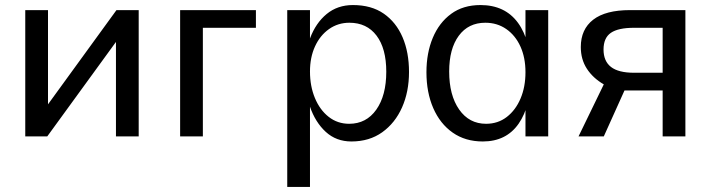

<svg xmlns="http://www.w3.org/2000/svg" viewBox="-20 -540 2813 760"><path d="M80 -500H170V-127L441 -500H529V0H439V-374L167 0H80Z M693 -500H993V-430H783V0H693Z M1117 -500H1207V200H1117ZM1371 20Q1311 20 1269.5 -18Q1228 -56 1206.5 -119Q1185 -182 1185 -255Q1185 -329 1207.5 -389Q1230 -449 1273 -484.5Q1316 -520 1377 -520Q1450 -520 1499 -486Q1548 -452 1573.5 -392.5Q1599 -333 1599 -255Q1599 -177 1571.5 -115Q1544 -53 1493 -16.5Q1442 20 1371 20ZM1362 -50Q1430 -50 1469.5 -106Q1509 -162 1509 -256Q1509 -348 1470.5 -399Q1432 -450 1363 -450Q1318 -450 1282.5 -425Q1247 -400 1227 -356.5Q1207 -313 1207 -257Q1207 -199 1226.5 -152Q1246 -105 1281 -77.5Q1316 -50 1362 -50Z M1891 20Q1822 20 1772 -15Q1722 -50 1695 -112Q1668 -174 1668 -254Q1668 -330 1693 -390Q1718 -450 1765.5 -485Q1813 -520 1882 -520Q1979 -520 2030.5 -449.5Q2082 -379 2082 -248Q2082 -121 2033 -50.5Q1984 20 1891 20ZM1904 -50Q1951 -50 1986 -77Q2021 -104 2040.5 -150Q2060 -196 2060 -254Q2060 -312 2040 -356Q2020 -400 1984 -425Q1948 -450 1901 -450Q1834 -450 1796 -398.5Q1758 -347 1758 -257Q1758 -163 1797.5 -106.5Q1837 -50 1904 -50ZM2060 0V-500H2150V0Z M2370 -206Q2327 -231 2303 -268Q2279 -305 2279 -354Q2279 -424 2328 -462Q2377 -500 2474 -500H2693V0H2603V-182H2452L2370 0H2270ZM2603 -430H2490Q2427 -430 2398 -410Q2369 -390 2369 -344Q2369 -298 2398.5 -275Q2428 -252 2490 -252H2603Z"/></svg>

Font: Moderustic
Style: Regular
Weight: 400
Designer: Tural Alisoy
Foundry: TAFT Foundry
Version: Version 2.120